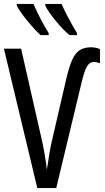

<svg xmlns="http://www.w3.org/2000/svg" viewBox="-20 -963 540 983"><path d="M0 -714H88L192 -256Q210 -178 220 -94Q234 -191 244 -234L319 -558Q334 -622 349.5 -656.5Q365 -691 387 -705.5Q409 -720 444 -721Q473 -721 492 -711V-639Q474 -646 463 -646Q438 -646 424.5 -621.5Q411 -597 398 -542L268 0H171ZM66 -934V-943H151Q188 -860 229 -794V-783H188Q158 -810 120 -856.5Q82 -903 66 -934ZM212 -934V-943H295Q306 -917 329.5 -872.5Q353 -828 374 -794V-783H336Q305 -808 265.5 -856Q226 -904 212 -934Z"/></svg>

Font: Noto Sans Mono UI Cond
Style: Regular
Weight: 400
Width: 3
Monospace: yes
Designer: Monotype Design team
Foundry: Monotype Imaging Inc.
Version: Version 1.000